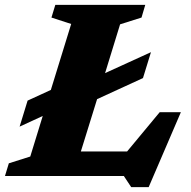

<svg xmlns="http://www.w3.org/2000/svg" viewBox="-34 -727 787 793"><path d="M462 -626.5 400 -425 589.5 -511.5 556.5 -404.5 367 -317.5 300 -101.5H491L625.5 -263.5H713L580 46H508L477.5 0H-13.5L2.5 -52.5L91 -80.5L142.5 -248L47 -204L80 -311.5L176 -355.5L260 -628L178.5 -654.5L194.5 -707H566L550.5 -654.5Z"/></svg>

Font: Newsreader 6pt
Style: Bold Italic
Weight: 700
Italic angle: -17°
Designer: Hugues Gentile
Foundry: Production Type
Version: Version 1.003; ttfautohint (v1.8.3)